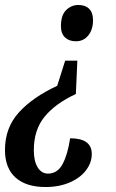

<svg xmlns="http://www.w3.org/2000/svg" viewBox="-20 -562 465 772"><path d="M225 -457Q225 -501 246 -521.5Q267 -542 295 -542Q323 -542 338.5 -526.5Q354 -511 354 -481Q354 -443 335 -419.5Q316 -396 285 -396Q258 -396 241.5 -411.5Q225 -427 225 -457ZM0 41Q0 -48 55.5 -109.5Q111 -171 210 -217L242 -318H291L285 -184Q203 -146 159.5 -93Q116 -40 116 42Q116 86 131.5 111Q147 136 173 136Q211 136 231.5 98Q252 60 262 -6Q349 -6 349 57Q349 92 326 122.5Q303 153 260.5 171.5Q218 190 163 190Q85 190 42.5 152Q0 114 0 41Z"/></svg>

Font: Noto Serif CondSemiBold
Style: Italic
Weight: 600
Width: 3
Italic angle: -12°
Designer: Monotype Design Team
Foundry: Monotype Imaging Inc.
Version: Version 1.001